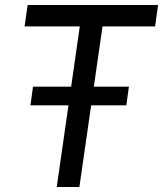

<svg xmlns="http://www.w3.org/2000/svg" viewBox="-20 -743 648 763"><path d="M101 -324.5 111.1 -398.5H492.2L482 -324.5ZM205.5 0 297.1 -638H77.7L89.9 -723H608.2L596.3 -638H387.4L295.5 0Z"/></svg>

Font: Public Sans Thin
Style: Italic
Weight: 100
Italic angle: -8°
Designer: The Public Sans project authors (U.S. Web Design System). Libre Franklin designed by Pablo Impallari and Rodrigo Fuenzal
Version: Version 2.000